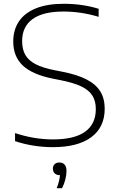

<svg xmlns="http://www.w3.org/2000/svg" viewBox="-20 -769 623 1015"><path d="M59.5 -23V-65.5Q160 -32 260 -32Q373.5 -32 430 -72.8Q486.5 -113.5 486.5 -192.5Q486.5 -236.5 467.2 -265.5Q448 -294.5 407.5 -313.2Q367 -332 298.5 -345.5L260.5 -353Q152 -374.5 101 -422.2Q50 -470 50 -549.5Q50 -611 80 -655.8Q110 -700.5 169.8 -724.8Q229.5 -749 317 -749Q416 -749 501.5 -722.5V-680Q409 -708 315.5 -708Q207 -708 152 -668Q97 -628 97 -552Q97 -508 114 -478.5Q131 -449 168.5 -429.5Q206 -410 270.5 -397.5L308.5 -390Q388.5 -374.5 438 -348.8Q487.5 -323 510.5 -285.2Q533.5 -247.5 533.5 -194.5Q533.5 -96 462.2 -43.5Q391 9 259 9Q209.5 9 158 1Q106.5 -7 59.5 -23ZM331.5 135.5Q331.5 155.5 325.5 179.5Q319.5 203.5 308 226H279.5Q294.5 189.5 297 157H295.5Q279 157 269.2 147.5Q259.5 138 259.5 123Q259.5 108 268.8 99Q278 90 293.5 90Q312 90 321.8 101.5Q331.5 113 331.5 135.5Z"/></svg>

Font: Encode Sans Expanded ExtraLight
Style: Regular
Weight: 275
Width: 7
Designer: Multiple Designers
Foundry: Impallari Type
Version: Version 2.000